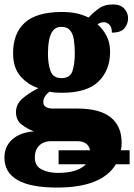

<svg xmlns="http://www.w3.org/2000/svg" viewBox="-33 -605 604 865"><path d="M224 240Q-13 240 -13 105Q-13 54 23 22.5Q59 -9 120 -13Q91 -24 65 -43.5Q39 -63 39 -100Q39 -135 67 -160Q95 -185 140 -208Q93 -223 59.5 -261Q26 -299 26 -366Q26 -455 79 -503Q132 -551 246 -551Q283 -551 311 -545Q339 -539 366 -526Q390 -551 414 -568Q438 -585 476 -585Q509 -585 526.5 -566.5Q544 -548 544 -523Q544 -498 528 -478Q512 -458 471 -458Q471 -485 458.5 -495Q446 -505 437 -505Q426 -505 418.5 -502Q411 -499 406 -496Q429 -476 446 -445.5Q463 -415 463 -371Q463 -289 411 -238Q359 -187 246 -187Q236 -187 218 -188Q200 -189 192 -192Q182 -188 172 -174Q162 -160 162 -145Q162 -129 174.5 -122.5Q187 -116 203 -116H315Q416 -116 465.5 -76.5Q515 -37 515 38Q515 55 512 72H551V135H489Q459 186 393 213Q327 240 224 240ZM244 -253Q283 -253 293.5 -285Q304 -317 304 -365Q304 -397 300 -424.5Q296 -452 283 -468Q270 -484 244 -484Q219 -484 206 -467.5Q193 -451 188 -423.5Q183 -396 183 -364Q183 -318 194.5 -285.5Q206 -253 244 -253ZM227 174Q317 174 354 135H231V72H373Q369 53 355 42Q341 31 314 31H194Q180 31 163.5 37.5Q147 44 135.5 60.5Q124 77 124 105Q124 143 155 158.5Q186 174 227 174Z"/></svg>

Font: Noto Serif SemiCondensed Black
Style: Regular
Weight: 900
Width: 4
Designer: Monotype Design Team
Foundry: Monotype Imaging Inc.
Version: Version 2.014; ttfautohint (v1.8.4.7-5d5b)